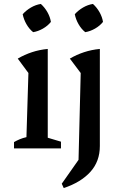

<svg xmlns="http://www.w3.org/2000/svg" viewBox="-20 -752 600 973"><path d="M51 0V-32Q65 -40 80.5 -46.5Q96 -53 114 -57L124 -382L70 -455Q104 -475 142 -487.5Q180 -500 222 -504V-54L289 -34V0ZM187 -732Q207 -714 220.5 -690Q234 -666 238 -641Q222 -621 197.5 -607Q173 -593 148 -589Q128 -605 114 -629.5Q100 -654 95 -680Q113 -700 137 -714Q161 -728 187 -732ZM303 201 293 179 378 58 389 -382 334 -455Q368 -475 406 -487.5Q444 -500 486 -504V-12Q486 66 438 119Q390 172 303 201ZM451 -732Q471 -714 484.5 -690Q498 -666 502 -641Q486 -621 461.5 -607Q437 -593 412 -589Q392 -605 378 -629.5Q364 -654 359 -680Q377 -700 401 -714Q425 -728 451 -732Z"/></svg>

Font: Piazzolla Thin SemiBold
Style: Regular
Weight: 600
Version: Version 2.005